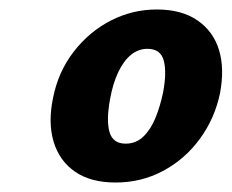

<svg xmlns="http://www.w3.org/2000/svg" viewBox="-20 -684 489 405"><path d="M224 -299Q171 -299 138 -322Q105 -345 93 -385.5Q81 -426 92 -478Q103 -533 135.5 -575Q168 -617 213.5 -640.5Q259 -664 311 -664Q363 -664 396.5 -641Q430 -618 442 -578.5Q454 -539 444 -487Q433 -434 401.5 -391Q370 -348 324 -323.5Q278 -299 224 -299ZM245 -381Q267 -381 282.5 -396Q298 -411 308 -435.5Q318 -460 324 -489Q332 -531 325.5 -556Q319 -581 291 -581Q272 -581 256.5 -568.5Q241 -556 229.5 -532Q218 -508 212 -474Q204 -430 211 -405.5Q218 -381 245 -381Z"/></svg>

Font: Ysabeau Infant ExtraBold
Style: Italic
Weight: 800
Italic angle: -12°
Designer: Christian Thalmann (Catharsis Fonts)
Version: Version 2.001;gftools[0.9.30]; featfreeze: ss01,ss02,lnum